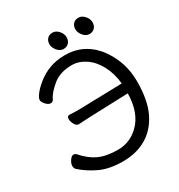

<svg xmlns="http://www.w3.org/2000/svg" viewBox="-206 -1013 1095 1174"><g transform="rotate(-30 341.5 -426.0)"><path d="M320.3 22.9Q224.1 22.9 158.7 -8.1Q93.3 -39.1 44.9 -83Q36.1 -91.8 36.1 -108.9Q36.1 -125 49.6 -145Q63 -165 76.2 -165Q86.9 -165 95.2 -157.2Q141.1 -104 193.6 -79.1Q246.1 -54.2 330.1 -54.2Q413.1 -54.2 475.1 -113.8Q550.3 -186 552.2 -323.2Q239.3 -313 200.2 -309.1H199.2Q182.1 -309.1 171.1 -329.6Q160.2 -350.1 160.2 -367.2Q160.2 -388.2 177.2 -388.2Q205.1 -386.2 242.2 -386.2L550.3 -394Q543.9 -463.9 514.2 -522Q484.4 -580.1 437.7 -612.1Q391.1 -644 341.3 -644Q257.3 -644 204.8 -600.1Q152.3 -556.2 136.2 -520Q130.4 -505.9 114.3 -505.9Q98.1 -505.9 81.5 -524.4Q64.9 -543 64.9 -557.1Q64.9 -570.8 84 -595.9Q103 -621.1 137.2 -648.9Q222.2 -717.8 333 -717.8Q411.1 -717.8 468.8 -684.8Q526.4 -651.9 564 -597.2Q638.2 -491.2 638.2 -358.9Q638.2 -227.1 598.6 -144.5Q559.1 -62 488 -19.5Q417 22.9 320.3 22.9ZM386 -769Q372.1 -753.9 348.1 -753.9Q324.2 -753.9 305.7 -776.4Q287.1 -798.8 287.1 -821.8Q287.1 -844.7 300.5 -859.9Q314 -875 338.1 -875Q362.3 -875 381.1 -853.5Q399.9 -832 399.9 -808.1Q399.9 -784.2 386 -769ZM569.1 -769Q555.2 -753.9 531.2 -753.9Q507.3 -753.9 488.8 -776.4Q470.2 -798.8 470.2 -821.8Q470.2 -844.7 483.6 -859.9Q497.1 -875 521 -875Q544.9 -875 564 -853.5Q583 -832 583 -808.1Q583 -784.2 569.1 -769Z"/></g></svg>

Font: LXGW WenKai GB Screen
Style: Regular
Weight: 400
Designer: LXGW / Fontworks Inc.
Foundry: LXGW / Fontworks Inc.
Version: Version 1.321;February 19, 2024;FontCreator 14.0.0.2901 64-b